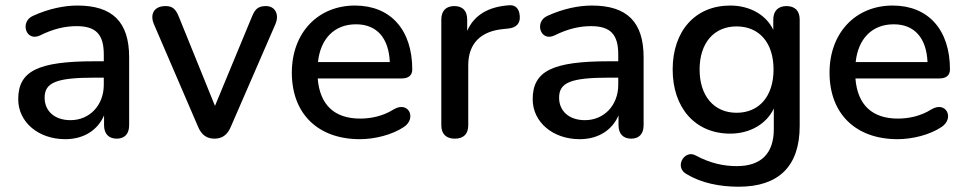

<svg xmlns="http://www.w3.org/2000/svg" viewBox="-20 -518 3656 727"><path d="M227 9C297 9 350 -25 374 -81V-44C374 -11 392 7 422 7C452 7 469 -11 469 -44V-301C469 -435 406 -497 273 -497C223 -497 164 -485 105 -458C54 -436 78 -358 132 -384C182 -409 227 -419 270 -419C343 -419 373 -388 373 -312V-286H339C123 -286 49 -249 49 -142C49 -56 125 9 227 9ZM247 -63C186 -63 149 -98 149 -148C149 -206 194 -224 340 -224H373V-197C373 -119 319 -63 247 -63Z M792 7C821 7 841 -7 854 -38L1023 -427C1038 -462 1023 -495 987 -495C959 -495 946 -485 934 -455L794 -117L657 -455C645 -485 632 -495 607 -495C562 -495 547 -463 563 -426L730 -38C743 -7 763 7 792 7Z M1343 9C1398 9 1464 -7 1509 -37C1559 -70 1527 -137 1471 -104C1430 -78 1384 -69 1344 -69C1247 -69 1191 -120 1183 -221H1501C1527 -221 1541 -233 1541 -255C1541 -405 1459 -497 1324 -497C1184 -497 1085 -394 1085 -243C1085 -87 1184 9 1343 9ZM1328 -426C1407 -426 1452 -374 1456 -283H1184C1193 -369 1244 -426 1328 -426Z M1702 7C1736 7 1753 -11 1753 -44V-271C1753 -352 1799 -400 1886 -408L1905 -410C1935 -413 1951 -430 1948 -458C1946 -486 1931 -500 1908 -498C1830 -493 1775 -461 1749 -401V-444C1749 -477 1732 -495 1700 -495C1669 -495 1651 -477 1651 -444V-44C1651 -11 1669 7 1702 7Z M2175 9C2245 9 2298 -25 2322 -81V-44C2322 -11 2340 7 2370 7C2400 7 2417 -11 2417 -44V-301C2417 -435 2354 -497 2221 -497C2171 -497 2112 -485 2053 -458C2002 -436 2026 -358 2080 -384C2130 -409 2175 -419 2218 -419C2291 -419 2321 -388 2321 -312V-286H2287C2071 -286 1997 -249 1997 -142C1997 -56 2073 9 2175 9ZM2195 -63C2134 -63 2097 -98 2097 -148C2097 -206 2142 -224 2288 -224H2321V-197C2321 -119 2267 -63 2195 -63Z M2777 189C2928 189 3008 112 3008 -41V-444C3008 -477 2990 -495 2958 -495C2927 -495 2908 -477 2908 -444V-405C2881 -462 2819 -497 2745 -497C2612 -497 2527 -400 2527 -255C2527 -110 2612 -12 2745 -12C2819 -12 2882 -48 2910 -107V-29C2910 63 2862 111 2770 111C2724 111 2672 102 2613 70C2571 48 2531 116 2581 142C2636 175 2705 189 2777 189ZM2769 -91C2684 -91 2629 -154 2629 -255C2629 -356 2684 -418 2769 -418C2855 -418 2909 -356 2909 -255C2909 -154 2855 -91 2769 -91Z M3379 9C3434 9 3500 -7 3545 -37C3595 -70 3563 -137 3507 -104C3466 -78 3420 -69 3380 -69C3283 -69 3227 -120 3219 -221H3537C3563 -221 3577 -233 3577 -255C3577 -405 3495 -497 3360 -497C3220 -497 3121 -394 3121 -243C3121 -87 3220 9 3379 9ZM3364 -426C3443 -426 3488 -374 3492 -283H3220C3229 -369 3280 -426 3364 -426Z"/></svg>

Font: Nunito SemiBold
Style: Regular
Weight: 600
Designer: Vernon Adams
Foundry: Vernon Adams
Version: Version 3.602